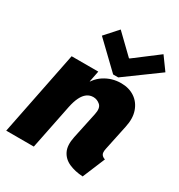

<svg xmlns="http://www.w3.org/2000/svg" viewBox="-186 -910 971 1042"><g transform="rotate(30 300.0 -389.0)"><path d="M485.8 7.8Q436 4.9 398.7 -11.7Q361.3 -28.3 344.5 -62.7Q327.6 -97.2 339.4 -153.3L374.5 -318.4Q383.8 -360.8 364.5 -377.7Q345.2 -394.5 321.8 -394.5Q299.3 -394.5 282 -381.8Q264.6 -369.1 252.2 -343.8Q239.7 -318.4 231.9 -280.3L175.3 0H2.4L107.9 -527.3H274.9L261.2 -458H281.7L235.8 -406.2Q261.7 -473.6 309.6 -504.4Q357.4 -535.2 414.6 -535.2Q463.9 -535.2 499.5 -511.5Q535.2 -487.8 550.5 -444.6Q565.9 -401.4 553.2 -342.8L520 -185.5Q514.2 -158.7 522 -147.7Q529.8 -136.7 544.4 -132.8ZM352.5 -554.2 194.3 -706.1 266.1 -786.1 382.3 -673.8H386.2L534.2 -786.1L592.3 -706.1L384.3 -554.2Z"/></g></svg>

Font: Reddit Sans Black
Style: Italic
Weight: 900
Italic angle: -11.25°
Designer: Stephen Hutchings
Version: Version 1.013